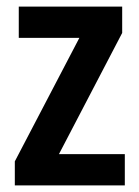

<svg xmlns="http://www.w3.org/2000/svg" viewBox="-20 -563 422 583"><path d="M359 0H25V-73L221 -448H37V-543H351V-463L159 -95H359Z"/></svg>

Font: Noto Sans Hebrew Condensed SemiBold
Style: Regular
Weight: 600
Width: 3
Designer: Monotype Design Team
Foundry: Monotype Imaging Inc.
Version: Version 2.004; ttfautohint (v1.8.4.7-5d5b)